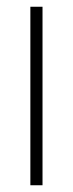

<svg xmlns="http://www.w3.org/2000/svg" viewBox="-20 -549 215 569"><path d="M106 0H70V-529H106Z"/></svg>

Font: Noto Sans Gujarati UI ExtraCondensed ExtraLight
Style: Regular
Weight: 200
Width: 2
Designer: Jelle Bosma - Monotype Design Team, Universal Thirst
Foundry: Monotype Imaging Inc.
Version: Version 2.106; ttfautohint (v1.8.4.7-5d5b)